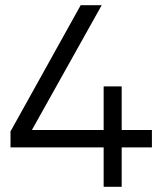

<svg xmlns="http://www.w3.org/2000/svg" viewBox="-20 -720 640 740"><path d="M379.5 0V-152H20.5V-213.5L291 -700H372L103 -219H379.5V-387H449V-219H565.5V-152H449V0Z"/></svg>

Font: Geologica Roman ExtraLight
Style: Regular
Weight: 250
Designer: Sindre Bremnes, Frode Helland
Foundry: Monokrom Skriftforlag AS
Version: Version 1.010;gftools[0.9.28]